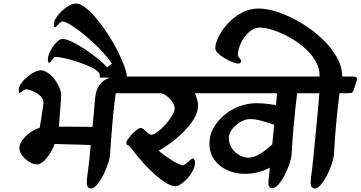

<svg xmlns="http://www.w3.org/2000/svg" viewBox="-20 -1036 2026 1079"><path d="M85 -530Q85 -548 98.5 -567Q112 -586 132 -603Q152 -620 173 -630.5Q194 -641 209 -641Q227 -641 247.5 -627.5Q268 -614 286 -591Q304 -568 315 -540.5Q326 -513 323 -484Q321 -454 317.5 -409Q314 -364 311 -324Q342 -324 377 -324Q412 -324 444.5 -323.5Q477 -323 500 -323L515 -487Q520 -543 553.5 -574.5Q587 -606 645 -606H720Q749 -606 742 -584L725 -531Q720 -515 709.5 -513.5Q699 -512 675 -512H630Q629 -504 623.5 -459Q618 -414 611.5 -341Q605 -268 599 -174Q598 -149 587 -115.5Q576 -82 559.5 -50.5Q543 -19 525 2Q507 23 492 23Q477 23 472 12Q467 1 468 -17Q469 -35 472 -56Q477 -93 481.5 -133.5Q486 -174 490 -221Q467 -222 429 -223Q391 -224 352.5 -225Q314 -226 287 -227Q281 -207 265 -180Q249 -153 228 -132.5Q207 -112 186 -112Q168 -112 145 -126Q122 -140 105.5 -161Q89 -182 89 -203Q89 -225 105.5 -248Q122 -271 148 -290Q174 -309 203 -318Q207 -338 211 -364Q215 -390 218.5 -414Q222 -438 224 -453Q226 -472 215 -487Q204 -502 186.5 -512.5Q169 -523 152 -528.5Q135 -534 126 -534Q117 -534 106.5 -524Q96 -514 90 -514Q85 -514 85 -530Z M540 -600Q540 -602 540.5 -605Q541 -608 541 -613Q541 -627 520.5 -641.5Q500 -656 468.5 -669Q437 -682 402 -693Q367 -704 337.5 -710Q308 -716 293 -716Q287 -716 279.5 -708Q272 -700 266 -691.5Q260 -683 255 -683Q252 -683 250.5 -689.5Q249 -696 249 -706Q249 -717 256.5 -735.5Q264 -754 276.5 -772.5Q289 -791 303.5 -804Q318 -817 332 -817Q352 -817 386.5 -800.5Q421 -784 460.5 -757.5Q500 -731 535.5 -701.5Q571 -672 593.5 -644.5Q616 -617 616 -600ZM615 -600Q616 -602 608.5 -612Q601 -622 591.5 -634Q582 -646 576 -653L609 -678Q590 -708 560 -740.5Q530 -773 495.5 -804.5Q461 -836 428 -861Q395 -886 369 -901Q343 -916 330 -916Q325 -916 316 -907.5Q307 -899 299.5 -890.5Q292 -882 288 -882Q283 -882 283 -901Q283 -916 295 -935.5Q307 -955 326.5 -973.5Q346 -992 367.5 -1004Q389 -1016 407 -1016Q431 -1016 461 -992.5Q491 -969 523 -930.5Q555 -892 585.5 -845.5Q616 -799 640 -752Q664 -705 678.5 -665Q693 -625 693 -600Z M620 -534 636 -587Q641 -604 651 -605Q661 -606 675 -606H1180Q1208 -606 1201 -584L1184 -531Q1179 -515 1168 -513.5Q1157 -512 1135 -512H1075Q1083 -494 1088 -476.5Q1093 -459 1093 -443Q1093 -411 1076 -379Q1059 -347 1032.5 -317Q1006 -287 975.5 -261.5Q945 -236 917.5 -217.5Q890 -199 872 -189Q881 -180 899.5 -166.5Q918 -153 939 -139.5Q960 -126 979 -116.5Q998 -107 1007 -107Q1014 -107 1026 -117Q1038 -127 1049 -136.5Q1060 -146 1064 -146Q1069 -146 1072.5 -138.5Q1076 -131 1076 -121Q1076 -102 1064.5 -79Q1053 -56 1035 -35.5Q1017 -15 998 -2Q979 11 964 11Q945 11 915.5 -6.5Q886 -24 852.5 -53.5Q819 -83 785.5 -120Q752 -157 723 -196Q708 -216 699 -219.5Q690 -223 690 -233Q690 -241 699.5 -254.5Q709 -268 722.5 -282.5Q736 -297 749.5 -307Q763 -317 770 -317Q779 -317 789.5 -307.5Q800 -298 811 -288.5Q822 -279 831 -279Q845 -279 866.5 -295.5Q888 -312 910 -336.5Q932 -361 947 -386Q962 -411 962 -427Q962 -443 948.5 -463Q935 -483 915.5 -497.5Q896 -512 879 -512H641Q613 -512 620 -534Z M1070 -534 1086 -587Q1091 -604 1102 -605Q1113 -606 1135 -606H1743Q1771 -606 1764 -584L1747 -531Q1742 -515 1731 -513.5Q1720 -512 1698 -512H1650Q1646 -484 1640.5 -432Q1635 -380 1629 -313Q1623 -246 1619 -174Q1618 -149 1607 -116Q1596 -83 1579.5 -51.5Q1563 -20 1545 0.5Q1527 21 1512 21Q1497 21 1492 12Q1487 3 1489 -22Q1491 -47 1497 -94Q1468 -78 1432 -68.5Q1396 -59 1356 -59Q1304 -59 1258.5 -79Q1213 -99 1185 -137.5Q1157 -176 1157 -231Q1157 -276 1179.5 -316.5Q1202 -357 1239.5 -388.5Q1277 -420 1324 -438Q1371 -456 1420 -456Q1456 -456 1486 -452Q1516 -448 1531 -445L1537 -512H1091Q1063 -512 1070 -534ZM1266 -260Q1266 -228 1283 -203Q1300 -178 1325.5 -164Q1351 -150 1375 -150Q1400 -150 1426 -163Q1452 -176 1474.5 -194Q1497 -212 1510 -225L1521 -335Q1489 -346 1452 -356.5Q1415 -367 1386 -367Q1360 -367 1332 -351Q1304 -335 1285 -310.5Q1266 -286 1266 -260Z M1190 -765Q1190 -793 1209 -831Q1228 -869 1261.5 -905Q1295 -941 1339 -964.5Q1383 -988 1433 -988Q1484 -988 1546.5 -966.5Q1609 -945 1671.5 -907.5Q1734 -870 1786.5 -821.5Q1839 -773 1871 -717.5Q1903 -662 1903 -606H1964Q1992 -606 1985 -584L1968 -531Q1963 -515 1952 -513.5Q1941 -512 1919 -512H1888Q1885 -491 1881 -456Q1877 -421 1872.5 -376Q1868 -331 1864 -279.5Q1860 -228 1857 -174Q1856 -149 1845 -115.5Q1834 -82 1817.5 -50.5Q1801 -19 1783 2Q1765 23 1750 23Q1735 23 1730 12Q1725 1 1726 -17Q1727 -35 1730 -56Q1734 -82 1738.5 -127.5Q1743 -173 1748.5 -228Q1754 -283 1759 -338Q1764 -393 1768.5 -439Q1773 -485 1775 -512H1664Q1637 -512 1644 -534L1660 -587Q1665 -604 1674.5 -605Q1684 -606 1698 -606H1776Q1778 -650 1754.5 -691Q1731 -732 1692 -766.5Q1653 -801 1606.5 -826.5Q1560 -852 1516.5 -866.5Q1473 -881 1441 -881Q1414 -881 1391.5 -865Q1369 -849 1352 -824.5Q1335 -800 1326 -774Q1317 -748 1317 -727Q1317 -718 1326 -709Q1335 -700 1335 -691Q1335 -688 1331.5 -683.5Q1328 -679 1317 -679Q1306 -679 1285 -687.5Q1264 -696 1242 -709Q1220 -722 1205 -737Q1190 -752 1190 -765Z"/></svg>

Font: Alkatra
Style: Regular
Weight: 400
Designer: Suman Bhandary
Version: Version 1.100;gftools[0.9.22]